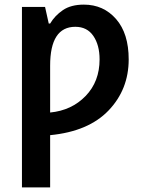

<svg xmlns="http://www.w3.org/2000/svg" viewBox="-20 -571 618 831"><path d="M343 -551Q287 -551 252 -527Q217 -503 197 -469H191L175 -541H75V240H197V14Q363 -2 450 -93Q537 -184 537 -314Q537 -426 482.5 -488.5Q428 -551 343 -551ZM306 -455Q357 -455 384 -415.5Q411 -376 411 -314Q411 -218 350.5 -155.5Q290 -93 197 -84V-287Q197 -455 306 -455Z"/></svg>

Font: Noto Sans Display Medium
Style: Regular
Weight: 500
Designer: Monotype Design Team
Foundry: Monotype Imaging Inc.
Version: Version 1.900